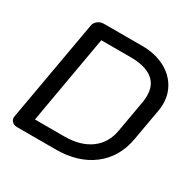

<svg xmlns="http://www.w3.org/2000/svg" viewBox="-155 -855 1011 1011"><g transform="rotate(30 350.0 -350.0)"><path d="M32 -36Q32 -41 33 -44L141 -656Q144 -675 160 -687.5Q176 -700 197 -700H431Q503 -700 559.5 -673Q616 -646 647 -598Q678 -550 678 -490Q678 -467 674 -447L640 -255Q619 -135 531 -67.5Q443 0 307 0H73Q55 0 43.5 -10Q32 -20 32 -36ZM312 -82Q410 -82 471 -126.5Q532 -171 546 -254L580 -448Q583 -468 583 -486Q583 -551 538 -584.5Q493 -618 406 -618H228L134 -82Z"/></g></svg>

Font: K2D
Style: Italic
Weight: 400
Italic angle: -10°
Designer: Katatrad Aksorn Co.,Ltd.
Foundry: Cadson Demak Co.,Ltd.
Version: Version 1.000; ttfautohint (v1.6)